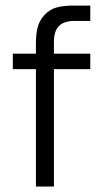

<svg xmlns="http://www.w3.org/2000/svg" viewBox="-20 -682 359 702"><path d="M177.2 0H111.3V-429.2H26.9V-485.8H111.3V-522Q111.3 -556.2 117.4 -581.1Q123.5 -606 141.6 -626Q161.1 -647.9 187.3 -654.8Q213.4 -661.6 248 -661.6H310.1V-605.5H252.4Q213.9 -605.5 195.6 -586.9Q177.2 -568.4 177.2 -529.3V-485.8H310.1V-429.2H177.2Z"/></svg>

Font: Potro Sans Bangla
Style: Regular
Weight: 400
Designer: Jayed Ahsan Saad
Foundry: Codepotro
Version: Potro Sans Bangla;Version 0.996;CodepotroFonts;